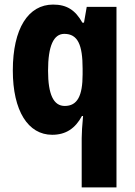

<svg xmlns="http://www.w3.org/2000/svg" viewBox="-20 -630 589 839"><path d="M337 -26V189H489V-600H359L347 -531H340C309 -586 272 -610 212 -610C104 -610 36 -506 36 -322C36 -145 103 -41 208 -41C268 -41 309 -69 338 -123H343C339 -80 337 -49 337 -26ZM263 -167C214 -167 190 -217 190 -321C190 -429 214 -482 261 -482C320 -482 341 -434 341 -330V-305C341 -211 318 -167 263 -167Z"/></svg>

Font: Noto Sans Tamil UI Condensed ExtraBold
Style: Regular
Weight: 800
Width: 3
Designer: Jelle Bosma - Monotype Design Team
Foundry: Monotype Imaging Inc.
Version: Version 2.004